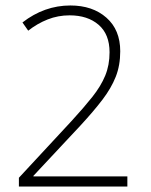

<svg xmlns="http://www.w3.org/2000/svg" viewBox="-20 -774 551 701"><path d="M445 -93H49V-125L241 -332Q286 -381 317 -420Q348 -459 364 -497.5Q380 -536 380 -583Q380 -649 340 -683.5Q300 -718 234 -718Q192 -718 154 -703Q116 -688 83 -662L62 -692Q142 -754 237 -754Q318 -754 368.5 -709.5Q419 -665 419 -587Q419 -535 402.5 -493.5Q386 -452 354 -410Q322 -368 274 -316L102 -132V-130H445Z"/></svg>

Font: Noto Sans Telugu UI SemiCondensed ExtraLight
Style: Regular
Weight: 200
Width: 4
Designer: Jelle Bosma - Monotype Design Team
Foundry: Monotype Imaging Inc.
Version: Version 2.005; ttfautohint (v1.8.4.7-5d5b)